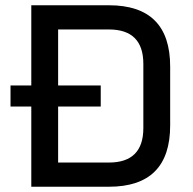

<svg xmlns="http://www.w3.org/2000/svg" viewBox="-20 -710 734 730"><path d="M20 -305V-385H99V-690H394Q627 -690 627 -457V-233Q627 0 394 0H99V-305ZM201 -92H394Q525 -92 525 -223V-467Q525 -598 394 -598H201V-385H363V-305H201Z"/></svg>

Font: Oxanium Medium
Style: Regular
Weight: 500
Designer: Severin Meyer
Version: Version 1.001